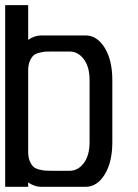

<svg xmlns="http://www.w3.org/2000/svg" viewBox="-20 -722 535 742"><path d="M326.2 -172.9V-412.1Q326.2 -463.4 304 -493.2Q281.7 -522.9 249 -522.9H183.1Q165.5 -522.9 156.5 -522.5Q147.5 -522 132.3 -518.3Q117.2 -514.6 109.4 -507.6Q101.6 -500.5 95.2 -485.8Q88.9 -471.2 88.9 -450.2V-134.8Q88.9 -113.8 95.2 -99.1Q101.6 -84.5 109.4 -77.4Q117.2 -70.3 132.3 -66.7Q147.5 -63 156.5 -62.5Q165.5 -62 183.1 -62H249Q281.7 -62 304 -91.8Q326.2 -121.6 326.2 -172.9ZM414.1 -412.1V-172.9Q414.1 -95.2 384.5 -47.6Q355 0 311 0H139.2Q113.3 0 88.9 -17.1V0H0V-702.1H88.9V-567.9Q113.3 -585 139.2 -585H311Q355 -585 384.5 -537.4Q414.1 -489.7 414.1 -412.1Z"/></svg>

Font: Favorite Color
Style: Regular
Weight: 400
Designer: Bryce Wilner
Version: Version 1.000;PS 1.0;hotconv 16.6.51;makeotf.lib2.5.65220 DE